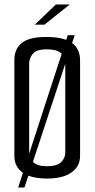

<svg xmlns="http://www.w3.org/2000/svg" viewBox="-20 -792 422 856"><path d="M191 4Q118 4 81 -22.5Q44 -49 44 -97V-524Q44 -575 78.5 -601.5Q113 -628 189 -627Q265 -627 301 -600.5Q337 -574 337 -523V-97Q337 -50 298.5 -23Q260 4 191 4ZM189 -51Q234 -51 252.5 -69Q271 -87 271 -112V-507Q271 -525 264 -540Q257 -555 239 -563.5Q221 -572 188 -572Q142 -572 126 -552Q110 -532 110 -508V-112Q110 -87 128.5 -69Q147 -51 189 -51ZM61 44 282 -635H313L89 44ZM135 -682 229 -772H291L178 -682Z"/></svg>

Font: Smooch Sans Thin Medium
Style: Regular
Weight: 500
Version: Version 1.010